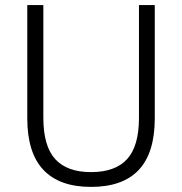

<svg xmlns="http://www.w3.org/2000/svg" viewBox="-20 -725 715 753"><path d="M337 8Q213 8 150 -59Q87 -126 87 -261V-705H150V-263Q150 -152 196.5 -101Q243 -50 337 -50Q432 -50 478.5 -101Q525 -152 525 -263V-705H587V-261Q587 -126 524.5 -59Q462 8 337 8Z"/></svg>

Font: Nunito Sans 10pt SemiCondensed Light
Style: Regular
Weight: 300
Width: 4
Designer: Vernon Adams
Foundry: Vernon Adams
Version: Version 3.101;gftools[0.9.27]